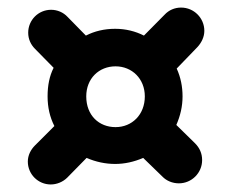

<svg xmlns="http://www.w3.org/2000/svg" viewBox="-20 -591 616 512"><path d="M115.2 -99.1C131.8 -99.1 147.9 -106 159.2 -117.2L210.9 -169.9C235.8 -159.2 261.2 -153.8 287.1 -153.8C312 -153.8 336.9 -159.2 361.8 -169.9L413.1 -120.1C423.8 -108.9 439.9 -102.1 457 -102.1C491.2 -102.1 519 -129.9 519 -164.1C519 -182.1 512.2 -196.8 500 -209L450.2 -257.8C460.9 -282.2 466.8 -307.1 466.8 -334C466.8 -359.9 461.9 -384.8 451.2 -408.2L506.8 -465.8C517.1 -477.1 524.9 -492.2 524.9 -508.8C524.9 -543 497.1 -570.8 462.9 -570.8C445.8 -570.8 430.2 -564 418.9 -551.8L363.8 -496.1C340.8 -507.8 314.9 -514.2 287.1 -514.2C257.8 -514.2 231.9 -507.8 209 -496.1L160.2 -545.9C148.9 -558.1 132.8 -564.9 116.2 -564.9C82 -564.9 55.2 -537.1 55.2 -503.9C55.2 -486.8 62 -472.2 73.2 -460.9L123 -410.2C111.8 -388.2 106.9 -362.8 106.9 -334C106.9 -305.2 112.8 -278.8 125 -254.9L73.2 -203.1C62 -191.9 54.2 -176.8 54.2 -160.2C54.2 -126 82 -99.1 115.2 -99.1ZM288.1 -252C244.1 -252 210 -283.2 210 -334C210 -381.8 244.1 -414.1 288.1 -414.1C332 -414.1 366.2 -380.9 366.2 -334C366.2 -285.2 332 -252 288.1 -252Z"/></svg>

Font: Jellee Bold
Style: Regular
Weight: 700
Designer: Alfredo Marco Pradil
Foundry: Hanken Design Co.
Version: Version 1.223;hotconv 1.0.109;makeotfexe 2.5.65596